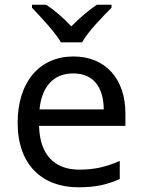

<svg xmlns="http://www.w3.org/2000/svg" viewBox="-20 -786 604 816"><path d="M239 -606H329C353 -651 416 -715 454 -753V-766H392C357 -743 319 -710 283 -674C250 -710 211 -743 176 -766H116V-753C152 -715 213 -651 239 -606ZM292 -546C150 -546 55 -440 55 -264C55 -85 160 10 313 10C386 10 434 -1 489 -25V-102C433 -78 385 -65 317 -65C210 -65 149 -130 146 -251H513V-304C513 -450 429 -546 292 -546ZM291 -474C380 -474 420 -412 421 -321H148C157 -417 207 -474 291 -474Z"/></svg>

Font: Noto Sans Inscriptional Parthian
Style: Regular
Weight: 400
Designer: Monotype Design Team
Foundry: Monotype Imaging Inc.
Version: Version 2.003